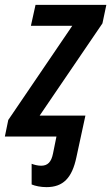

<svg xmlns="http://www.w3.org/2000/svg" viewBox="-47 -561 457 789"><path d="M144 208C212 208 249 171 267 85L304 -86H116L374 -465L390 -541H99L80 -455H250L-13 -68L-27 0H185L171 69C164 105 149 120 122 120C108 120 93 116 83 112V197C97 203 120 208 144 208Z"/></svg>

Font: Noto Sans Display SemiCondensed Medium
Style: Italic
Weight: 500
Width: 4
Italic angle: -12°
Designer: Monotype Design Team
Foundry: Monotype Imaging Inc.
Version: Version 1.900